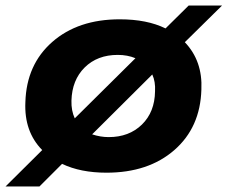

<svg xmlns="http://www.w3.org/2000/svg" viewBox="-74 -616 825 696"><path d="M-54 60 79 -72Q13 -139 18 -246Q22 -382 115.5 -464Q209 -546 360 -546Q459 -546 526 -513L610 -596H731L596 -463Q661 -395 656 -291Q652 -154 558 -72Q464 10 312 10Q218 10 151 -22L69 60ZM185 -251Q184 -215 197 -187L417 -405Q388 -417 353 -417Q279 -417 233 -371.5Q187 -326 185 -251ZM320 -119Q394 -119 440.5 -164.5Q487 -210 488 -285Q490 -320 478 -346L260 -129Q290 -119 320 -119Z"/></svg>

Font: Mona Sans Expanded
Style: Bold Italic
Weight: 700
Width: 7
Italic angle: -11.7°
Designer: Deni Anggara
Foundry: GitHub
Version: Version 1.001;gftools[0.9.33]